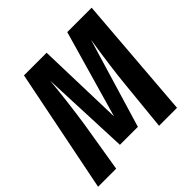

<svg xmlns="http://www.w3.org/2000/svg" viewBox="-179 -853 1013 1013"><g transform="rotate(-45 327.5 -346.0)"><path d="M586 0H452L480 -281Q490 -387 519 -575L369 -75H235L214 -575Q201 -433 178 -279L132 0H-3L136 -692H305L319 -203L459 -692H641Z"/></g></svg>

Font: Fira Sans Compressed SemiBold
Style: Italic
Weight: 600
Width: 1
Italic angle: -8°
Designer: bBox Type GmbH & Carrois Corporate GbR & Edenspiekermann AG
Foundry: bBox Type GmbH & Carrois Corporate GbR & Edenspiekermann AG
Version: Version 4.301